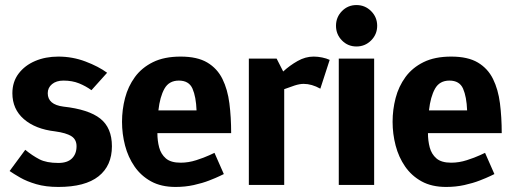

<svg xmlns="http://www.w3.org/2000/svg" viewBox="-20 -732 2030 760"><path d="M18 -55 80 -139Q108 -116 136 -101.5Q164 -87 211 -87Q247 -87 265 -105Q283 -123 283 -153Q283 -180 262.5 -193Q242 -206 198 -212Q120 -221 74.5 -260.5Q29 -300 29 -363Q29 -408 53.5 -440.5Q78 -473 119 -490.5Q160 -508 211 -508Q267 -508 318.5 -488.5Q370 -469 404 -444L342 -375Q320 -391 293 -402Q266 -413 231 -413Q203 -413 186 -399Q169 -385 169 -363Q169 -318 231 -310Q331 -299 377 -262.5Q423 -226 423 -153Q423 -76 370 -34Q317 8 211 8Q161 8 123.5 -3Q86 -14 60 -29Q34 -44 18 -55Z M675 8Q618 8 578 -14Q538 -36 512.5 -73Q487 -110 475 -156Q463 -202 463 -250Q463 -298 475 -344Q487 -390 514 -427Q541 -464 585.5 -486Q630 -508 695 -508Q761 -508 800.5 -484.5Q840 -461 860.5 -419.5Q881 -378 888 -323Q895 -268 895 -205H603Q603 -175 610 -148.5Q617 -122 636.5 -105Q656 -88 695 -88Q726 -88 757 -98Q788 -108 808.5 -117.5Q829 -127 829 -127L866 -43Q866 -43 850.5 -35.5Q835 -28 808 -17.5Q781 -7 747 0.5Q713 8 675 8ZM688 -413Q649 -413 631 -381Q613 -349 607 -295H758Q756 -349 742 -381Q728 -413 688 -413Z M1248 -381Q1214 -400 1182 -400Q1166 -400 1146 -393.5Q1126 -387 1105 -379V0H965V-500H1075L1101 -449Q1127 -473 1158 -490.5Q1189 -508 1221 -508H1222Q1238 -508 1255 -504.5Q1272 -501 1285 -495Z M1391 -548Q1357 -548 1333.5 -572Q1310 -596 1310 -630Q1310 -664 1333.5 -688Q1357 -712 1391 -712Q1425 -712 1449 -688Q1473 -664 1473 -630Q1473 -596 1449 -572Q1425 -548 1391 -548ZM1321 0V-500H1461V0Z M1746 8Q1689 8 1649 -14Q1609 -36 1583.5 -73Q1558 -110 1546 -156Q1534 -202 1534 -250Q1534 -298 1546 -344Q1558 -390 1585 -427Q1612 -464 1656.5 -486Q1701 -508 1766 -508Q1832 -508 1871.5 -484.5Q1911 -461 1931.5 -419.5Q1952 -378 1959 -323Q1966 -268 1966 -205H1674Q1674 -175 1681 -148.5Q1688 -122 1707.5 -105Q1727 -88 1766 -88Q1797 -88 1828 -98Q1859 -108 1879.5 -117.5Q1900 -127 1900 -127L1937 -43Q1937 -43 1921.5 -35.5Q1906 -28 1879 -17.5Q1852 -7 1818 0.5Q1784 8 1746 8ZM1759 -413Q1720 -413 1702 -381Q1684 -349 1678 -295H1829Q1827 -349 1813 -381Q1799 -413 1759 -413Z"/></svg>

Font: Epunda Sans
Style: Bold
Weight: 700
Designer: Simon Atzbach
Foundry: typofactur
Version: Version 2.204; ttfautohint (v1.8.4.7-5d5b)